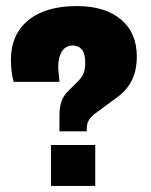

<svg xmlns="http://www.w3.org/2000/svg" viewBox="-20 -613 497 633"><path d="M176 -180V-231Q176 -259 182.5 -278Q189 -297 203 -311L238 -346Q251 -359 256 -372Q261 -385 261 -407Q261 -436 250 -449.5Q239 -463 219 -463Q197 -463 184.5 -444Q172 -425 172 -393Q172 -383 173.5 -370Q175 -357 176 -343H25Q21 -358 18.5 -375.5Q16 -393 16 -416Q16 -499 73 -546Q130 -593 233 -593Q326 -593 378.5 -549Q431 -505 431 -427Q431 -382 415.5 -350Q400 -318 370 -295L290 -236Q280 -228 273 -217Q266 -206 266 -187V-180ZM148 0V-135H294V0Z"/></svg>

Font: Rokkitt SemiBold Black
Style: Regular
Weight: 900
Version: Version 3.103